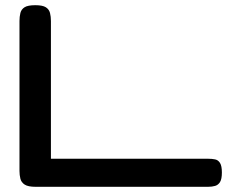

<svg xmlns="http://www.w3.org/2000/svg" viewBox="-20 -709 902 739"><path d="M117 10Q88 10 75 1.5Q62 -7 58.5 -21Q55 -35 55 -51V-628Q55 -645 58.5 -659Q62 -673 74.5 -681Q87 -689 116 -689Q144 -689 156.5 -681Q169 -673 172.5 -659Q176 -645 176 -628V-98H781Q796 -98 808 -95.5Q820 -93 827 -81.5Q834 -70 834 -45Q834 -20 827 -8.5Q820 3 808 6.5Q796 10 781 10Z"/></svg>

Font: Fredoka Expanded Medium
Style: Regular
Weight: 500
Width: 7
Designer: Ben Nathan
Foundry: Milena B. Brandão, Ben Nathan
Version: Version 2.001